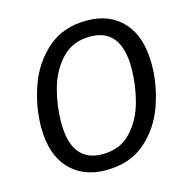

<svg xmlns="http://www.w3.org/2000/svg" viewBox="-105 -802 896 915"><g transform="rotate(-15 343.0 -344.5)"><path d="M648 -421Q648 -320 613.5 -220.5Q579 -121 503 -54.5Q427 12 308 12Q194 12 127.5 -60Q61 -132 61 -265Q61 -364 95.5 -464Q130 -564 206.5 -632.5Q283 -701 402 -701Q516 -701 582 -628Q648 -555 648 -421ZM159 -262Q159 -66 311 -66Q399 -66 452.5 -123.5Q506 -181 528 -263.5Q550 -346 550 -428Q550 -623 398 -623Q311 -623 257.5 -566Q204 -509 181.5 -426.5Q159 -344 159 -262Z"/></g></svg>

Font: FiraGO
Style: Italic
Weight: 400
Italic angle: -8°
Designer: bBox Type GmbH
Foundry: bBox Type GmbH
Version: Version 1.001